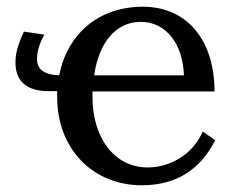

<svg xmlns="http://www.w3.org/2000/svg" viewBox="-20 -536 695 571"><path d="M26 -350C26 -294 60 -265 124 -265H150V-248C150 -92 257 15 402 15C511 15 579 -38 620 -119L583 -145C553 -75 484 -38 419 -38C322 -38 255 -124 255 -248V-264H618C618 -418 535 -516 405 -516C272 -516 180 -434 156 -312C109 -314 90 -331 90 -361C90 -381 97 -407 112 -433L51 -442C30 -396 26 -373 26 -350ZM260 -312C274 -409 324 -471 399 -471C474 -471 524 -405 527 -312Z"/></svg>

Font: LT Superior Serif Medium
Style: Regular
Weight: 500
Designer: Daniel Lyons
Foundry: LyonsType
Version: Version 2.120;FEAKit 1.0